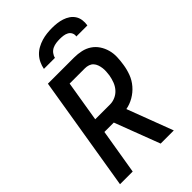

<svg xmlns="http://www.w3.org/2000/svg" viewBox="-278 -1056 1156 1156"><g transform="rotate(-45 300.0 -477.5)"><path d="M485 0H373L263 -289H183L135 0H27L148 -735H371Q402 -735 431.5 -728.5Q461 -722 485 -706Q509 -690 525 -666Q541 -642 549 -613.5Q557 -585 556 -554.5Q555 -524 550 -493Q545 -459 532.5 -425.5Q520 -392 496 -364Q472 -336 440 -317.5Q408 -299 374 -293ZM198 -382H324Q347 -382 369.5 -392Q392 -402 408 -420.5Q424 -439 432.5 -462Q441 -485 445 -508Q447 -523 448 -538.5Q449 -554 447 -569Q445 -584 440 -598Q435 -612 425.5 -622.5Q416 -633 401.5 -638Q387 -643 371 -643H241ZM194 -815Q198 -837 208 -858.5Q218 -880 234 -897Q250 -914 271 -925.5Q292 -937 314 -943.5Q336 -950 358 -952.5Q380 -955 402 -955Q424 -955 445 -952.5Q466 -950 486 -943.5Q506 -937 523 -925.5Q540 -914 551 -897Q562 -880 565 -858.5Q568 -837 564 -815H470Q473 -830 466.5 -843.5Q460 -857 447 -864Q434 -871 419 -873Q404 -875 389 -875Q374 -875 358 -873Q342 -871 327 -864Q312 -857 301.5 -843.5Q291 -830 288 -815Z"/></g></svg>

Font: Iosevka Semibold Extended
Style: Italic
Weight: 600
Width: 7
Italic angle: -9°
Monospace: yes
Designer: Belleve Invis
Foundry: Belleve Invis
Version: Version 32.5.0; ttfautohint (v1.8.4)